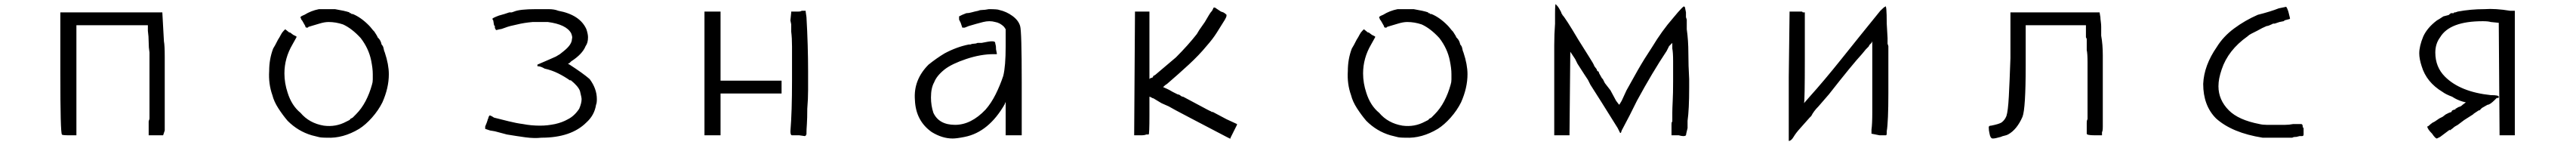

<svg xmlns="http://www.w3.org/2000/svg" viewBox="-20 -650 12528 705"><path d="M273.4 -589.8H769.5L777.3 -449.2Q781.2 -429.7 781.2 -373Q781.2 -316.4 781.2 -226.6V-15.6L773.4 7.8H703.1V-27.3V-58.6Q703.1 -62.5 705.1 -66.4Q707 -70.3 707 -74.2V-242.2V-394.5Q703.1 -418 703.1 -445.3Q703.1 -472.7 699.2 -500V-515.6V-527.3H523.4H351.6V7.8H316.4Q281.2 7.8 281.2 3.9Q273.4 -3.9 273.4 -293Z M1609.4 -605.5Q1632.8 -601.6 1650.4 -597.7Q1668 -593.8 1679.7 -589.8Q1679.7 -585.9 1683.6 -585.9H1687.5Q1687.5 -582 1691.4 -582H1695.3Q1714.8 -574.2 1734.4 -560.5Q1753.9 -546.9 1773.4 -527.3Q1781.2 -519.5 1787.1 -511.7Q1793 -503.9 1800.8 -496.1Q1816.4 -472.7 1816.4 -468.8L1820.3 -464.8Q1832 -453.1 1835.9 -433.6Q1843.8 -425.8 1845.7 -414.1Q1847.7 -402.3 1851.6 -394.5Q1871.1 -335.9 1871.1 -289.1Q1871.1 -222.7 1839.8 -152.3Q1820.3 -113.3 1789.1 -78.1Q1757.8 -43 1726.6 -23.4Q1648.4 23.4 1570.3 19.5Q1539.1 19.5 1527.3 15.6L1511.7 11.7L1496.1 7.8Q1429.7 -11.7 1378.9 -62.5Q1355.5 -89.8 1334 -123Q1312.5 -156.2 1304.7 -187.5Q1285.2 -242.2 1289.1 -304.7Q1289.1 -363.3 1308.6 -414.1Q1316.4 -425.8 1332 -457Q1339.8 -468.8 1345.7 -480.5Q1351.6 -492.2 1359.4 -500L1367.2 -507.8L1386.7 -492.2H1390.6L1406.2 -480.5L1414.1 -476.6L1421.9 -472.7V-468.8L1402.3 -433.6Q1363.3 -367.2 1363.3 -293Q1363.3 -246.1 1378.9 -199.2Q1398.4 -136.7 1441.4 -101.6Q1484.4 -50.8 1554.7 -39.1Q1613.3 -31.2 1664.1 -58.6L1671.9 -62.5Q1679.7 -66.4 1679.7 -66.4L1683.6 -70.3Q1679.7 -70.3 1695.3 -78.1L1710.9 -93.8Q1738.3 -121.1 1757.8 -158.2Q1777.3 -195.3 1789.1 -238.3Q1793 -250 1793 -263.7Q1793 -277.3 1793 -289.1Q1793 -304.7 1791 -320.3Q1789.1 -335.9 1785.2 -355.5Q1773.4 -414.1 1734.4 -464.8Q1691.4 -511.7 1648.4 -531.2Q1613.3 -543 1578.1 -543Q1558.6 -543 1533.2 -535.2Q1507.8 -527.3 1480.5 -519.5L1476.6 -515.6H1472.7Q1464.8 -515.6 1464.8 -523.4L1449.2 -550.8L1445.3 -554.7Q1445.3 -558.6 1443.4 -560.5Q1441.4 -562.5 1441.4 -566.4Q1441.4 -570.3 1460.9 -578.1Q1492.2 -597.7 1531.2 -605.5H1570.3H1605.5Z M2585.9 -605.5Q2621.1 -605.5 2648.4 -605.5Q2675.8 -605.5 2695.3 -597.7Q2800.8 -578.1 2832 -507.8Q2839.8 -484.4 2839.8 -468.8Q2839.8 -441.4 2828.1 -425.8Q2812.5 -386.7 2757.8 -351.6L2750 -343.8L2742.2 -339.8L2750 -335.9Q2816.4 -293 2847.7 -265.6Q2882.8 -218.8 2882.8 -168Q2882.8 -148.4 2878.9 -140.6Q2871.1 -89.8 2832 -54.7Q2757.8 19.5 2613.3 19.5Q2578.1 23.4 2535.2 17.6Q2492.2 11.7 2445.3 3.9L2386.7 -11.7L2363.3 -15.6L2339.8 -23.4V-27.3V-35.2L2347.7 -54.7L2351.6 -66.4Q2351.6 -70.3 2353.5 -72.3Q2355.5 -74.2 2355.5 -78.1Q2355.5 -82 2359.4 -85.9Q2359.4 -93.8 2382.8 -78.1Q2414.1 -70.3 2453.1 -60.5Q2492.2 -50.8 2523.4 -46.9Q2543 -43 2564.5 -41Q2585.9 -39.1 2605.5 -39.1Q2625 -39.1 2642.6 -41Q2660.2 -43 2679.7 -46.9Q2714.8 -54.7 2742.2 -70.3Q2773.4 -85.9 2796.9 -121.1Q2808.6 -148.4 2808.6 -168Q2808.6 -175.8 2800.8 -207Q2793 -230.5 2753.9 -261.7V-257.8Q2726.6 -277.3 2695.3 -293Q2664.1 -308.6 2628.9 -316.4Q2609.4 -328.1 2593.8 -328.1V-335.9L2648.4 -359.4L2683.6 -375L2703.1 -386.7L2722.7 -402.3Q2761.7 -433.6 2761.7 -460.9Q2765.6 -468.8 2757.8 -488.3Q2734.4 -531.2 2644.5 -543H2613.3H2570.3Q2527.3 -539.1 2496.1 -531.2Q2457 -523.4 2437.5 -515.6Q2418 -507.8 2410.2 -507.8L2394.5 -503.9Q2390.6 -503.9 2390.6 -507.8Q2386.7 -511.7 2386.7 -515.6V-523.4L2382.8 -527.3L2378.9 -550.8Q2375 -554.7 2375 -558.6Q2375 -562.5 2406.2 -574.2Q2421.9 -578.1 2433.6 -582Q2445.3 -585.9 2457 -589.8H2468.8L2480.5 -593.8Q2507.8 -605.5 2585.9 -605.5Z M3484.4 -593.8V-257.8H3781.2V-195.3H3484.4V7.8H3406.2V-593.8ZM3863.3 -593.8Q3875 -593.8 3878.9 -597.7H3898.4V-593.8L3902.3 -566.4Q3906.2 -500 3908.2 -431.6Q3910.2 -363.3 3910.2 -304.7Q3910.2 -257.8 3910.2 -212.9Q3910.2 -168 3906.2 -121.1Q3906.2 -74.2 3904.3 -46.9Q3902.3 -19.5 3902.3 -3.9V3.9Q3898.4 3.9 3900.4 5.9Q3902.3 7.8 3894.5 11.7L3867.2 7.8H3847.7H3832Q3824.2 7.8 3824.2 -11.7Q3828.1 -58.6 3830.1 -121.1Q3832 -183.6 3832 -257.8V-328.1Q3832 -382.8 3832 -423.8Q3832 -464.8 3828.1 -496.1V-519.5V-531.2L3824.2 -550.8L3828.1 -589.8V-593.8H3843.8Z M4789.1 -605.5Q4832 -605.5 4839.8 -601.6Q4875 -593.8 4904.3 -572.3Q4933.6 -550.8 4941.4 -523.4Q4949.2 -500 4949.2 -250V7.8H4871.1V-156.2Q4871.1 -152.3 4869.1 -150.4Q4867.2 -148.4 4867.2 -144.5Q4789.1 -7.8 4671.9 15.6Q4632.8 23.4 4613.3 23.4Q4562.5 23.4 4511.7 -7.8Q4433.6 -62.5 4429.7 -164.1Q4421.9 -261.7 4496.1 -335.9Q4535.2 -367.2 4574.2 -390.6Q4632.8 -421.9 4691.4 -433.6H4699.2Q4707 -437.5 4716.8 -437.5Q4726.6 -437.5 4734.4 -441.4H4753.9Q4773.4 -445.3 4785.2 -447.3Q4796.9 -449.2 4804.7 -449.2Q4820.3 -449.2 4820.3 -441.4Q4820.3 -437.5 4822.3 -431.6Q4824.2 -425.8 4824.2 -410.2L4828.1 -390.6V-386.7H4812.5Q4750 -386.7 4679.7 -363.3Q4609.4 -339.8 4574.2 -312.5Q4535.2 -281.2 4523.4 -250Q4507.8 -222.7 4507.8 -175.8Q4507.8 -136.7 4519.5 -101.6Q4546.9 -43 4625 -43Q4703.1 -43 4773.4 -117.2Q4800.8 -148.4 4822.3 -191.4Q4843.8 -234.4 4859.4 -281.2Q4871.1 -328.1 4871.1 -425.8V-507.8L4863.3 -519.5Q4843.8 -539.1 4820.3 -543Q4793 -550.8 4761.7 -543Q4730.5 -535.2 4691.4 -523.4L4671.9 -515.6H4660.2L4652.3 -539.1L4644.5 -554.7Q4644.5 -570.3 4644.5 -570.3L4660.2 -578.1L4679.7 -585.9Q4691.4 -585.9 4705.1 -589.8Q4718.8 -593.8 4738.3 -597.7Q4746.1 -601.6 4757.8 -601.6Q4769.5 -601.6 4789.1 -605.5Z M5886.7 -613.3Q5890.6 -613.3 5894.5 -609.4L5906.2 -601.6L5918 -593.8L5929.7 -589.8Q5937.5 -585.9 5945.3 -578.1Q5945.3 -570.3 5943.4 -566.4Q5941.4 -562.5 5937.5 -554.7Q5918 -523.4 5898.4 -492.2Q5878.9 -460.9 5847.7 -425.8Q5812.5 -382.8 5761.7 -335.9Q5710.9 -289.1 5656.2 -242.2Q5648.4 -238.3 5636.7 -226.6Q5644.5 -222.7 5654.3 -218.8Q5664.1 -214.8 5683.6 -203.1L5707 -191.4Q5710.9 -191.4 5718.8 -187.5Q5726.6 -183.6 5718.8 -187.5Q5726.6 -179.7 5734.4 -179.7L5851.6 -117.2L5867.2 -109.4Q5871.1 -109.4 5871.1 -107.4Q5871.1 -105.5 5875 -105.5H5878.9L5945.3 -70.3L5996.1 -46.9V-43L5964.8 19.5V23.4H5960.9L5945.3 15.6L5773.4 -74.2L5699.2 -113.3L5664.1 -132.8L5628.9 -148.4L5589.8 -171.9Q5585.9 -171.9 5580.1 -175.8Q5574.2 -179.7 5570.3 -179.7V-89.8Q5570.3 3.9 5566.4 3.9H5554.7Q5546.9 7.8 5531.2 7.8H5496.1V3.9L5500 -589.8V-593.8H5570.3V-589.8V-425.8V-265.6L5574.2 -269.5L5585.9 -273.4L5589.8 -281.2L5597.7 -285.2Q5621.1 -304.7 5648.4 -328.1Q5675.8 -351.6 5699.2 -371.1Q5757.8 -429.7 5800.8 -484.4L5812.5 -503.9L5839.8 -543Q5851.6 -562.5 5859.4 -576.2Q5867.2 -589.8 5875 -597.7L5882.8 -613.3Z M6855.5 -605.5Q6878.9 -601.6 6896.5 -597.7Q6914.1 -593.8 6925.8 -589.8Q6925.8 -585.9 6929.7 -585.9H6933.6Q6933.6 -582 6937.5 -582H6941.4Q6960.9 -574.2 6980.5 -560.5Q7000 -546.9 7019.5 -527.3Q7027.3 -519.5 7033.2 -511.7Q7039.1 -503.9 7046.9 -496.1Q7062.5 -472.7 7062.5 -468.8L7066.4 -464.8Q7078.1 -453.1 7082 -433.6Q7089.8 -425.8 7091.8 -414.1Q7093.8 -402.3 7097.7 -394.5Q7117.2 -335.9 7117.2 -289.1Q7117.2 -222.7 7085.9 -152.3Q7066.4 -113.3 7035.2 -78.1Q7003.9 -43 6972.7 -23.4Q6894.5 23.4 6816.4 19.5Q6785.2 19.5 6773.4 15.6L6757.8 11.7L6742.2 7.8Q6675.8 -11.7 6625 -62.5Q6601.6 -89.8 6580.1 -123Q6558.6 -156.2 6550.8 -187.5Q6531.2 -242.2 6535.2 -304.7Q6535.2 -363.3 6554.7 -414.1Q6562.5 -425.8 6578.1 -457Q6585.9 -468.8 6591.8 -480.5Q6597.7 -492.2 6605.5 -500L6613.3 -507.8L6632.8 -492.2H6636.7L6652.3 -480.5L6660.2 -476.6L6668 -472.7V-468.8L6648.4 -433.6Q6609.4 -367.2 6609.4 -293Q6609.4 -246.1 6625 -199.2Q6644.5 -136.7 6687.5 -101.6Q6730.5 -50.8 6800.8 -39.1Q6859.4 -31.2 6910.2 -58.6L6918 -62.5Q6925.8 -66.4 6925.8 -66.4L6929.7 -70.3Q6925.8 -70.3 6941.4 -78.1L6957 -93.8Q6984.4 -121.1 7003.9 -158.2Q7023.4 -195.3 7035.2 -238.3Q7039.1 -250 7039.1 -263.7Q7039.1 -277.3 7039.1 -289.1Q7039.1 -304.7 7037.1 -320.3Q7035.2 -335.9 7031.2 -355.5Q7019.5 -414.1 6980.5 -464.8Q6937.5 -511.7 6894.5 -531.2Q6859.4 -543 6824.2 -543Q6804.7 -543 6779.3 -535.2Q6753.9 -527.3 6726.6 -519.5L6722.7 -515.6H6718.8Q6710.9 -515.6 6710.9 -523.4L6695.3 -550.8L6691.4 -554.7Q6691.4 -558.6 6689.5 -560.5Q6687.5 -562.5 6687.5 -566.4Q6687.5 -570.3 6707 -578.1Q6738.3 -597.7 6777.3 -605.5H6816.4H6851.6Z M7539.1 -312.5Q7539.1 -375 7539.1 -429.7Q7539.1 -484.4 7543 -535.2V-562.5V-582Q7543 -636.7 7546.9 -628.9Q7558.6 -617.2 7562.5 -609.4Q7574.2 -589.8 7574.2 -585.9Q7574.2 -582 7578.1 -582V-578.1Q7593.8 -562.5 7656.2 -457Q7687.5 -406.2 7709 -373Q7730.5 -339.8 7734.4 -328.1L7746.1 -312.5V-308.6L7753.9 -300.8V-304.7L7757.8 -293L7773.4 -265.6V-269.5L7785.2 -246.1L7812.5 -210.9L7839.8 -160.2L7851.6 -144.5L7855.5 -140.6L7867.2 -160.2L7890.6 -210.9Q7914.1 -253.9 7945.3 -308.6Q7976.6 -363.3 8015.6 -421.9Q8039.1 -460.9 8064.5 -496.1Q8089.8 -531.2 8117.2 -562.5Q8171.9 -628.9 8171.9 -617.2Q8175.8 -613.3 8175.8 -613.3V-609.4L8179.7 -589.8V-574.2V-566.4L8183.6 -554.7V-507.8Q8191.4 -453.1 8191.4 -392.6Q8191.4 -332 8195.3 -265.6V-222.7Q8195.3 -171.9 8193.4 -130.9Q8191.4 -89.8 8187.5 -62.5V-46.9V-43V-27.3Q8179.7 3.9 8179.7 7.8Q8171.9 15.6 8144.5 7.8H8125H8109.4V3.9V-27.3V-43Q8109.4 -58.6 8113.3 -58.6V-78.1V-101.6Q8113.3 -121.1 8115.2 -158.2Q8117.2 -195.3 8117.2 -253.9Q8117.2 -312.5 8117.2 -353.5Q8117.2 -394.5 8113.3 -414.1V-441.4Q8097.7 -425.8 8097.7 -425.8L8085.9 -402.3Q8015.6 -296.9 7941.4 -160.2L7906.2 -89.8L7867.2 -15.6L7863.3 -3.9H7859.4L7847.7 -27.3L7769.5 -152.3L7714.8 -238.3L7703.1 -261.7L7687.5 -285.2L7652.3 -339.8L7640.6 -363.3L7617.2 -398.4V-402.3L7613.3 3.9V7.8H7578.1H7539.1Z M9125 -597.7Q9144.5 -617.2 9148.4 -617.2Q9156.2 -632.8 9156.2 -535.2L9160.2 -464.8V-437.5L9164.1 -425.8V-414.1V-269.5V-195.3Q9164.1 -128.9 9162.1 -82Q9160.2 -35.2 9156.2 -11.7V-3.9Q9156.2 7.8 9152.3 7.8H9121.1Q9082 0 9082 0V-19.5Q9085.9 -46.9 9085.9 -103.5Q9085.9 -160.2 9085.9 -242.2V-316.4V-363.3V-410.2V-425.8V-449.2Q9082 -441.4 9082 -441.4L9074.2 -433.6Q9070.3 -429.7 9070.3 -427.7Q9070.3 -425.8 9066.4 -421.9L9058.6 -414.1L9054.7 -410.2L9035.2 -386.7Q8988.3 -335.9 8875 -191.4L8824.2 -132.8Q8800.8 -109.4 8789.1 -85.9L8781.2 -78.1Q8753.9 -46.9 8734.4 -25.4Q8714.8 -3.9 8703.1 15.6Q8691.4 35.2 8679.7 35.2V31.2V-277.3L8683.6 -589.8V-593.8H8707H8726.6H8742.2Q8746.1 -593.8 8746.1 -591.8Q8746.1 -589.8 8750 -589.8H8757.8V-363.3Q8757.8 -160.2 8753.9 -148.4L8781.2 -179.7Q8851.6 -257.8 8937.5 -365.2Q9023.4 -472.7 9125 -597.7Z M9757.8 -589.8H10191.4L10195.3 -566.4Q10195.3 -558.6 10197.3 -544.9Q10199.2 -531.2 10199.2 -519.5V-476.6Q10207 -433.6 10207 -380.9Q10207 -328.1 10207 -269.5V-226.6V-183.6V-66.4V-50.8V-35.2Q10207 -11.7 10203.1 -7.8V0V3.9V7.8H10168Q10128.9 7.8 10128.9 0V-35.2V-43V-50.8Q10128.9 -66.4 10132.8 -70.3V-66.4V-230.5Q10132.8 -300.8 10132.8 -345.7Q10132.8 -390.6 10128.9 -406.2V-453.1V-460.9L10125 -468.8V-496.1V-527.3H9832V-429.7V-332Q9832 -226.6 9828.1 -164.1Q9824.2 -101.6 9816.4 -82Q9789.1 -19.5 9746.1 3.9Q9738.3 7.8 9728.5 9.8Q9718.8 11.7 9710.9 15.6Q9695.3 19.5 9687.5 21.5Q9679.7 23.4 9671.9 23.4Q9660.2 23.4 9656.2 0Q9652.3 -15.6 9652.3 -31.2Q9652.3 -39.1 9664.1 -39.1Q9703.1 -46.9 9714.8 -54.7Q9730.5 -66.4 9738.3 -85.9Q9746.1 -109.4 9750 -181.6Q9753.9 -253.9 9757.8 -367.2Z M11097.7 -617.2Q11101.6 -617.2 11109.4 -593.8Q11117.2 -562.5 11117.2 -562.5V-558.6Q11121.1 -558.6 11089.8 -550.8Q11089.8 -546.9 11085.9 -546.9L11066.4 -543L11043 -535.2H11035.2L11027.3 -531.2Q11011.7 -523.4 11003.9 -523.4Q10984.4 -515.6 10957 -500Q10941.4 -492.2 10929.7 -486.3Q10918 -480.5 10910.2 -472.7Q10816.4 -406.2 10785.2 -312.5Q10777.3 -289.1 10773.4 -269.5Q10769.5 -250 10769.5 -230.5Q10769.5 -164.1 10820.3 -113.3Q10867.2 -66.4 10968.8 -46.9Q10984.4 -43 11003.9 -43Q11023.4 -43 11046.9 -43Q11074.2 -43 11093.8 -43Q11113.3 -43 11132.8 -46.9Q11171.9 -46.9 11171.9 -46.9Q11179.7 -46.9 11179.7 -31.2Q11183.6 -27.3 11183.6 -27.3V3.9Q11183.6 11.7 11175.8 11.7H11164.1L11148.4 15.6Q11132.8 15.6 11128.9 19.5H11058.6H11027.3H10984.4Q10835.9 -3.9 10757.8 -74.2Q10695.3 -136.7 10695.3 -242.2Q10699.2 -332 10761.7 -421.9Q10793 -472.7 10845.7 -511.7Q10898.4 -550.8 10960.9 -578.1Q10992.2 -585.9 11017.6 -593.8Q11043 -601.6 11062.5 -609.4Q11101.6 -617.2 11097.7 -617.2Z M12062.5 -605.5Q12117.2 -609.4 12187.5 -597.7H12210.9V7.8H12136.7V3.9L12132.8 -539.1L12093.8 -543Q12082 -546.9 12054.7 -546.9Q11894.5 -546.9 11847.7 -468.8Q11824.2 -437.5 11824.2 -394.5Q11824.2 -324.2 11871.1 -277.3Q11945.3 -203.1 12093.8 -187.5Q12132.8 -187.5 12132.8 -179.7V-175.8L12125 -171.9V-175.8L12113.3 -164.1L12117.2 -168L12113.3 -164.1V-160.2V-164.1L12109.4 -160.2L12113.3 -164.1Q12089.8 -140.6 12078.1 -140.6L12050.8 -125Q12050.8 -125 12039.1 -113.3H12035.2L12011.7 -97.7L12007.8 -93.8Q11996.1 -85.9 11986.3 -80.1Q11976.6 -74.2 11964.8 -66.4L11933.6 -43Q11918 -35.2 11910.2 -27.3L11894.5 -15.6V-19.5L11847.7 15.6L11832 23.4Q11824.2 23.4 11808.6 0Q11785.2 -23.4 11785.2 -35.2Q11789.1 -35.2 11793 -39.1Q11800.8 -46.9 11812.5 -54.7Q11816.4 -54.7 11843.8 -74.2L11859.4 -82L11875 -93.8L11890.6 -101.6L11902.3 -105.5L11906.2 -113.3Q11910.2 -113.3 11912.1 -115.2Q11914.1 -117.2 11918 -117.2H11921.9V-121.1L11929.7 -125Q11933.6 -128.9 11941.4 -130.9Q11949.2 -132.8 11957 -140.6L11972.7 -152.3L11957 -156.2Q11929.7 -164.1 11906.2 -179.7Q11875 -191.4 11859.4 -203.1Q11781.2 -250 11757.8 -328.1Q11746.1 -363.3 11746.1 -390.6Q11746.1 -425.8 11765.6 -472.7Q11785.2 -515.6 11832 -550.8Q11839.8 -554.7 11863.3 -570.3Q11894.5 -578.1 11890.6 -578.1L11894.5 -582Q11898.4 -582 11898.4 -585.9H11906.2H11914.1Q11914.1 -589.8 11918 -589.8H11921.9L11933.6 -593.8Q11996.1 -605.5 12062.5 -605.5Z"/></svg>

Font: 和音 by 宁静之雨，公众号njzyshare
Style: Regular
Weight: 400
Designer: Steve Matteson
Foundry: Ascender Corporation
Version: Version 6.00;June 8, 2018;FontCreator 11.0.0.2388 32-bit